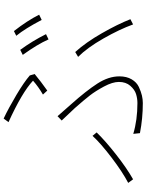

<svg xmlns="http://www.w3.org/2000/svg" viewBox="103 -882 794 1040"><g transform="rotate(-90 500.0 -362.0)"><path d="M284.2 -257.8 302.7 -235.4Q254.9 -186.5 182.6 -129.9Q110.4 -73.2 48.8 -38.1L29.3 -64.5Q88.9 -95.7 166.5 -154.8Q244.1 -213.9 284.2 -257.8ZM916 -52.7 887.7 -38.1Q861.3 -111.3 811.5 -198.7Q761.7 -286.1 711.9 -335.9L738.3 -351.6Q791 -293 839.8 -207.5Q888.7 -122.1 916 -52.7ZM298.8 -1 294.9 -37.1Q370.1 -14.6 461.9 -14.6Q486.3 -14.6 510.3 -22Q534.2 -29.3 555.2 -53.2Q576.2 -77.1 576.2 -115.2Q576.2 -149.4 551.3 -195.8Q526.4 -242.2 502.4 -272.9Q478.5 -303.7 434.6 -353.5L367.2 -424.8L390.6 -447.3L455.1 -374Q528.3 -292 567.4 -231.4Q606.4 -170.9 606.4 -112.3Q606.4 -73.2 590.3 -45.9Q574.2 -18.6 548.8 -6.8Q523.4 4.9 502.4 9.8Q481.4 14.6 461.9 14.6Q378.9 14.6 298.8 -1ZM529.3 -502.9 507.8 -526.4Q549.8 -550.8 583 -580.1Q519.5 -639.6 358.4 -712.9L377.9 -739.3Q435.5 -711.9 505.4 -670.4Q575.2 -628.9 611.3 -597.7L619.1 -571.3Q579.1 -538.1 529.3 -502.9ZM826.2 -670.9 851.6 -683.6Q908.2 -611.3 940.4 -546.9L912.1 -533.2Q865.2 -623 826.2 -670.9ZM722.7 -635.7 750 -649.4Q797.9 -584 835 -509.8L806.6 -496.1Q779.3 -557.6 722.7 -635.7Z"/></g></svg>

Font: GenEi Gothic M ExtraLight
Style: Regular
Weight: 200
Designer: o_tamon (Modified); [Source Han Sans]
Ryoko NISHIZUKA  (kana & ideographs); Paul D. Hunt (Latin, Greek & Cyrillic); Wenl
Version: Version 1.1a;Original Version 1.004